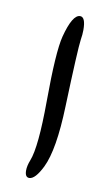

<svg xmlns="http://www.w3.org/2000/svg" viewBox="-63 -512 287 541"><g transform="rotate(10 80.5 -241.0)"><path d="M135.7 -412.6Q131.8 -385.7 126 -219.7Q122.1 -95.2 96.7 -43Q77.1 -3.4 60.1 -3.4Q47.9 -3.4 47.9 -22.9Q47.9 -36.1 54.7 -53.2Q70.8 -93.8 71.3 -225.1Q71.8 -366.7 83.5 -412.1Q100.6 -477.5 122.6 -477.5Q138.2 -477.5 138.2 -440.4Q138.2 -427.7 135.7 -412.6Z"/></g></svg>

Font: Dima Nastaligh Tahriri
Style: regular
Weight: 400
Designer: R.Balvardi
Foundry: Dima Software Group
Version: Version 1.00;November 13, 2018;FontCreator 11.5.0.2427 64-bi